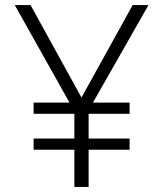

<svg xmlns="http://www.w3.org/2000/svg" viewBox="-20 -734 640 754"><path d="M272 -146H112V-190H272V-287H112V-331H253L38 -714H100L300 -351L501 -714H563L345 -331H489V-287H328V-190H489V-146H328V0H272Z"/></svg>

Font: Noto Sans Mono UI Light
Style: Regular
Weight: 300
Monospace: yes
Designer: Monotype Design team
Foundry: Monotype Imaging Inc.
Version: Version 1.000